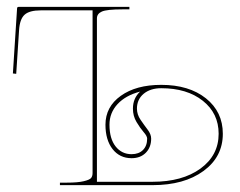

<svg xmlns="http://www.w3.org/2000/svg" viewBox="-20 -540 700 560"><path d="M388.7 -272.9Q346.2 -261.7 322.8 -236.3Q299.3 -210.9 299.3 -176.3Q299.3 -135.7 317.1 -113Q335 -90.3 363.8 -90.3Q384.8 -90.3 397 -102.5Q409.2 -114.7 409.2 -135.7Q409.2 -143.1 398.9 -154.8Q388.7 -166.5 378.2 -184.1Q367.7 -201.7 367.7 -223.1Q367.7 -253.4 388.7 -272.9ZM154.8 0V-7.3H174.8Q207 -7.3 224.4 -11.5Q241.7 -15.6 245.8 -21Q250 -26.4 250 -35.2V-509.8H99.1Q65.9 -509.8 51.8 -497.1Q37.6 -484.4 35.6 -451.7L27.3 -324.7L17.6 -325.7L29.8 -515.6Q29.8 -520 35.2 -520H357.4V-512.7H337.4Q291.5 -512.7 277.1 -506.3Q262.7 -500 262.7 -486.3V-9.8H424.8Q511.7 -9.8 564.7 -48.3Q617.7 -86.9 617.7 -149.9Q617.7 -209.5 571.5 -246.1Q525.4 -282.7 450.2 -282.7Q418.5 -282.7 398.9 -266.4Q379.4 -250 379.4 -223.1Q379.4 -206.1 389.9 -190.7Q400.4 -175.3 410.6 -161.9Q420.9 -148.4 420.9 -135.7Q420.9 -110.4 405.3 -94.5Q389.6 -78.6 363.8 -78.6Q329.1 -78.6 308.3 -105.2Q287.6 -131.8 287.6 -176.3Q287.6 -228.5 332.3 -260.5Q377 -292.5 450.2 -292.5Q531.2 -292.5 580.6 -253.2Q629.9 -213.9 629.9 -149.9Q629.9 -82.5 573.5 -41.3Q517.1 0 424.8 0Z"/></svg>

Font: ZnikomitNo24
Style: Thin
Weight: 300
Designer: gluk
Foundry: gluk
Version: Version 0.55